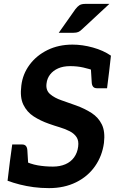

<svg xmlns="http://www.w3.org/2000/svg" viewBox="-20 -962 602 990"><path d="M233 8Q191 8 153.5 3Q116 -2 82.5 -10.5Q49 -19 19 -30L31 -129L96 -136Q137 -116 174.5 -109.5Q212 -103 253 -103Q289 -103 317 -115Q345 -127 362 -150.5Q379 -174 383 -206Q387 -236 375 -254.5Q363 -273 340 -285Q317 -297 288.5 -305.5Q260 -314 232 -324Q189 -339 154 -361.5Q119 -384 100.5 -422Q82 -460 90 -521Q97 -580 132.5 -628Q168 -676 225 -704Q282 -732 354 -732Q405 -732 459 -717Q513 -702 552 -675L543 -595L471 -596Q440 -607 409 -614Q378 -621 342 -621Q306 -621 280 -609.5Q254 -598 238.5 -578Q223 -558 220 -532Q215 -497 238 -477Q261 -457 298 -444.5Q335 -432 373 -418Q417 -402 452 -379.5Q487 -357 505 -320.5Q523 -284 516 -225Q507 -158 470 -105Q433 -52 372 -22Q311 8 233 8ZM448 -618 543 -595 532 -507H480Q467 -507 460.5 -514.5Q454 -522 453 -536ZM126 -106 31 -129 43 -217H94Q107 -217 113.5 -209.5Q120 -202 121 -188ZM421 -942H544L403 -811Q393 -801 383.5 -797Q374 -793 359 -793H283L369 -915Q379 -928 389.5 -935Q400 -942 421 -942Z"/></svg>

Font: Aleo
Style: Bold Italic
Weight: 700
Italic angle: -7°
Version: Version 2.001;gftools[0.9.29]